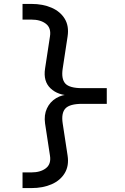

<svg xmlns="http://www.w3.org/2000/svg" viewBox="-20 -850 640 980"><path d="M95 110V30H140Q187 30 214.5 8.5Q242 -13 235 -56L210 -220Q204 -263 219.5 -296.5Q235 -330 266.5 -349Q298 -368 340 -368V-363Q276 -363 238 -399Q200 -435 210 -500L235 -664Q242 -707 214.5 -728.5Q187 -750 140 -750H95V-830H140Q199 -830 243.5 -810.5Q288 -791 310.5 -754Q333 -717 325 -664L300 -500Q292 -447 313.5 -423.5Q335 -400 400 -400H525V-320H400Q336 -320 314 -296.5Q292 -273 300 -220L325 -56Q333 -4 310.5 33.5Q288 71 243.5 90.5Q199 110 140 110Z"/></svg>

Font: Atlassian Mono
Style: Regular
Weight: 400
Monospace: yes
Designer: Philipp Nurullin, Konstantin Bulenkov
Foundry: Modifications by Atlassian Pty Ltd, manufactured by JetBrains
Version: Version 2.304